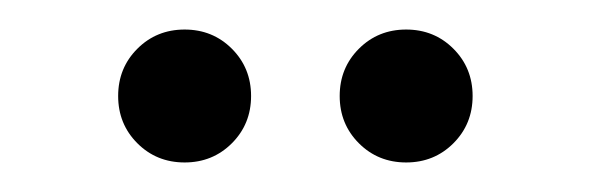

<svg xmlns="http://www.w3.org/2000/svg" viewBox="-20 -695 400 130"><path d="M105 -585Q86 -585 73 -598Q60 -611 60 -630Q60 -649 73 -662Q86 -675 105 -675Q124 -675 137 -662Q150 -649 150 -630Q150 -611 137 -598Q124 -585 105 -585ZM255 -585Q236 -585 223 -598Q210 -611 210 -630Q210 -649 223 -662Q236 -675 255 -675Q274 -675 287 -662Q300 -649 300 -630Q300 -611 287 -598Q274 -585 255 -585Z"/></svg>

Font: Epunda Sans Light
Style: Regular
Weight: 300
Designer: Simon Atzbach
Foundry: typofactur
Version: Version 2.204; ttfautohint (v1.8.4.7-5d5b)